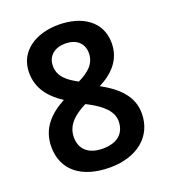

<svg xmlns="http://www.w3.org/2000/svg" viewBox="-132 -890 793 903"><g transform="rotate(-20 264.5 -438.0)"><path d="M264 -795C150 -795 58 -736 58 -630C58 -551 102 -497 168 -454C91 -413 37 -356 37 -266C37 -150 122 -81 265 -81C398 -81 491 -153 491 -270C491 -358 428 -414 349 -457C423 -495 471 -549 471 -629C471 -738 382 -795 264 -795ZM264 -701C317 -701 354 -673 354 -621C354 -568 317 -537 264 -511C213 -538 174 -568 174 -621C174 -672 212 -701 264 -701ZM152 -272C152 -329 190 -368 256 -401L270 -394C328 -363 376 -325 376 -273C376 -213 337 -176 263 -176C190 -176 152 -214 152 -272Z"/></g></svg>

Font: Noto Sans Kannada UI SemiCondensed SemiBold
Style: Regular
Weight: 600
Width: 4
Designer: Jelle Bosma - Monotype Design Team
Foundry: Monotype Imaging Inc.
Version: Version 2.006